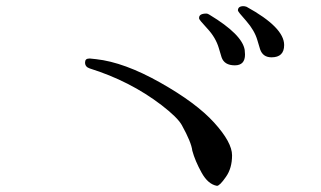

<svg xmlns="http://www.w3.org/2000/svg" viewBox="-20 -787 1040 623"><path d="M902 -641Q902 -698 780 -765Q774 -767 770 -767Q752 -767 752 -753Q752 -749 779 -719Q806 -688 815 -657L824 -627Q833 -601 861 -601Q902 -601 902 -641ZM775 -610Q775 -617 774 -625Q766 -675 660 -739Q654 -743 650 -743Q626 -743 626 -729V-727Q626 -723 653 -694Q680 -665 690 -631L699 -601Q708 -575 742 -575Q775 -575 775 -610ZM269 -597Q256 -597 256 -584Q256 -570 271 -565Q402 -524 504 -446Q556 -406 570 -381Q601 -325 604 -298Q613 -265 634 -227Q655 -189 684 -184Q693 -184 713 -213Q733 -241 733 -283Q733 -325 675 -389Q617 -453 500 -519Q383 -585 292 -595L273 -597Z"/></svg>

Font: Sawarabi Mincho
Style: Regular
Weight: 400
Version: Version 1.082; ttfautohint (v1.8.4.7-5d5b)